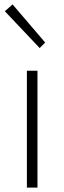

<svg xmlns="http://www.w3.org/2000/svg" viewBox="-20 -851 291 871"><path d="M102 0V-530H150V0ZM160 -633 2 -800 37 -831 185 -658Z"/></svg>

Font: Noto Sans SC ExtraLight
Style: Regular
Weight: 250
Designer: Ryoko NISHIZUKA 西塚涼子 (kana, bopomofo & ideographs); Paul D. Hunt (Latin, Greek & Cyrillic); Sandoll Communications 산돌커뮤니
Foundry: Adobe
Version: Version 2.004-H2;hotconv 1.0.118;makeotfexe 2.5.65603